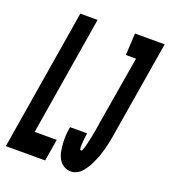

<svg xmlns="http://www.w3.org/2000/svg" viewBox="-164 -834 833 941"><g transform="rotate(20 252.5 -363.5)"><path d="M-28 0 93 -735H183L81 -114H196L177 0ZM313 8Q292 8 275 -3Q258 -14 248.5 -31.5Q239 -49 235.5 -69.5Q232 -90 230.5 -110.5Q229 -131 230.5 -152Q232 -173 236 -195H325Q324 -190 323.5 -185.5Q323 -181 322.5 -176.5Q322 -172 321.5 -167Q321 -162 320.5 -157.5Q320 -153 319.5 -148.5Q319 -144 319 -139Q319 -134 318.5 -129.5Q318 -125 318.5 -120.5Q319 -116 320 -111Q321 -106 326 -106Q330 -106 332 -112Q334 -118 336 -123Q338 -128 339 -132.5Q340 -137 341.5 -142Q343 -147 344 -152Q345 -157 346 -161.5Q347 -166 348 -171Q349 -176 350.5 -181Q352 -186 352.5 -190.5Q353 -195 354 -200Q355 -205 356 -210Q357 -215 358 -219.5Q359 -224 359.5 -229Q360 -234 361 -239Q362 -244 363 -248.5Q364 -253 364 -258L425 -621H372L378 -735H533L451 -240Q449 -225 446 -210.5Q443 -196 440 -181.5Q437 -167 433 -153Q429 -139 424.5 -124.5Q420 -110 414 -96Q408 -82 401.5 -68.5Q395 -55 386 -41.5Q377 -28 367 -17Q357 -6 342 1Q327 8 313 8Z"/></g></svg>

Font: Iosevka Heavy
Style: Italic
Weight: 900
Italic angle: -9°
Monospace: yes
Designer: Belleve Invis
Foundry: Belleve Invis
Version: Version 32.5.0; ttfautohint (v1.8.4)